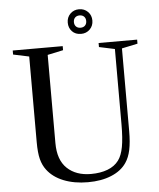

<svg xmlns="http://www.w3.org/2000/svg" viewBox="-63 -1024 900 1087"><g transform="rotate(-5 387.0 -480.0)"><path d="M228 -227V-728L317 -747V-770H33V-747L123 -728V-242C123 -200.7 126.2 -168 132.5 -144C138.8 -120 148.7 -99.3 162 -82C184 -52.7 215 -30 255 -14C295 2 341 10 393 10C443.7 10 488 2.2 526 -13.5C564 -29.2 592.7 -51.3 612 -80C625.3 -99.3 635 -123.3 641 -152C647 -180.7 650 -216 650 -258V-728L740 -747V-770H521V-747L610 -728V-300C610 -246.7 607 -204 601 -172C595 -140 585.3 -115 572 -97C556.7 -76.3 535.5 -60.8 508.5 -50.5C481.5 -40.2 450 -35 414 -35C357.3 -35 312.2 -51 278.5 -83C244.8 -115 228 -163 228 -227ZM427 -830C447 -830 463.7 -836.7 477 -850C490.3 -863.3 497 -880 497 -900C497 -920 490.3 -936.7 477 -950C463.7 -963.3 447 -970 427 -970C407 -970 390.3 -963.3 377 -950C363.7 -936.7 357 -920 357 -900C357 -880 363.3 -863.3 376 -850C388.7 -836.7 405.7 -830 427 -830ZM392 -900C392 -910.7 395.2 -919.2 401.5 -925.5C407.8 -931.8 416.3 -935 427 -935C437.7 -935 446.2 -931.8 452.5 -925.5C458.8 -919.2 462 -910.7 462 -900C462 -889.3 458.8 -880.8 452.5 -874.5C446.2 -868.2 437.7 -865 427 -865C416.3 -865 407.8 -868.2 401.5 -874.5C395.2 -880.8 392 -889.3 392 -900Z"/></g></svg>

Font: Libre Caslon Text
Style: Regular
Weight: 400
Designer: Pablo Impallari, Rodrigo Fuenzalida
Foundry: Pablo Impallari, Rodrigo Fuenzalida
Version: Version 1.000; ttfautohint (v0.93) -l 8 -r 50 -G 200 -x 14 -